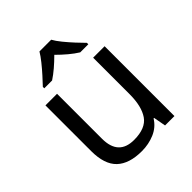

<svg xmlns="http://www.w3.org/2000/svg" viewBox="-212 -899 1042 1042"><g transform="rotate(-45 309.0 -378.0)"><path d="M533 -536V0H461L448 -71H444Q418 -29 372 -9.5Q326 10 274 10Q177 10 128 -36.5Q79 -83 79 -185V-536H168V-191Q168 -63 287 -63Q376 -63 410.5 -113Q445 -163 445 -257V-536ZM353 -766Q365 -744 387.5 -716.5Q410 -689 434.5 -662.5Q459 -636 478 -617V-606H416Q390 -622 362 -645.5Q334 -669 307 -696Q280 -669 253 -646Q226 -623 200 -606H140V-617Q159 -637 182.5 -663Q206 -689 228 -716.5Q250 -744 263 -766Z"/></g></svg>

Font: Noto Sans Mayan Numerals
Style: Regular
Weight: 400
Designer: Monotype Design Team
Foundry: Monotype Imaging Inc.
Version: Version 2.001; ttfautohint (v1.8.4.7-5d5b)